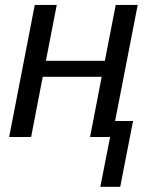

<svg xmlns="http://www.w3.org/2000/svg" viewBox="-20 -548 590 768"><path d="M512.2 -64 460.9 199.2H381.3L420.4 0H340.3L386.7 -240.7H150.9L104.5 0H16.6L119.1 -528.3H207L163.6 -304.7H399.4L442.9 -528.3H530.8L440.4 -64Z"/></svg>

Font: Arimo
Style: Italic
Weight: 400
Italic angle: -12°
Designer: Steve Matteson
Foundry: Monotype Imaging Inc.
Version: Version 1.33